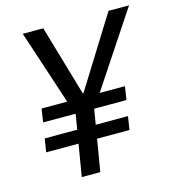

<svg xmlns="http://www.w3.org/2000/svg" viewBox="-108 -819 824 909"><g transform="rotate(-15 303.5 -364.0)"><path d="M187 -727.5 304.7 -324.2 229.5 -293.5 86.4 -727.5ZM255.4 -324.2 506.8 -727.5H607.4L319.8 -293.5ZM335.4 -381.8 271.5 0H180.7L244.6 -381.8ZM489.7 -362.8 479.5 -297.4H70.8L81.1 -362.8ZM466.8 -222.2 456.5 -156.7H48.3L58.6 -222.2Z"/></g></svg>

Font: Inter 20pt
Style: Italic
Weight: 400
Italic angle: -9.3988°
Version: Version 4.001;git-66647c0bb